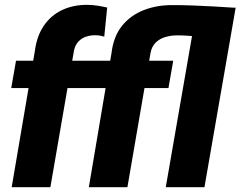

<svg xmlns="http://www.w3.org/2000/svg" viewBox="-20 -782 1004 802"><path d="M190.4 0H28.8L126 -571.3Q133.8 -631.3 163.1 -674.6Q192.4 -717.8 239.7 -740.2Q287.1 -762.7 348.1 -761.7Q368.2 -761.2 388.2 -758.1Q408.2 -754.9 427.7 -750.5L415.5 -628.9Q406.2 -631.8 396.7 -633.3Q387.2 -634.8 377.4 -634.8Q356 -634.8 337.6 -628.2Q319.3 -621.6 306.6 -607.4Q293.9 -593.3 289.1 -571.3ZM381.8 -528.3 361.3 -414.1H26.9L46.9 -528.3ZM512.2 0H351.1L445.8 -560.5Q454.1 -629.9 489.7 -674.1Q525.4 -718.3 580.3 -739.7Q635.3 -761.2 701.2 -760.7Q744.6 -760.7 788.1 -759Q831.5 -757.3 875.2 -754.9Q918.9 -752.4 961.9 -749.5L883.8 -618.2Q842.8 -624 801.8 -629.2Q760.7 -634.3 719.7 -634.3Q694.3 -634.3 670.9 -627.4Q647.5 -620.6 630.9 -604.7Q614.3 -588.9 608.9 -561.5ZM672.4 0 802.7 -750H964.4L834 0ZM703.6 -528.3 683.6 -414.1H348.1L368.2 -528.3Z"/></svg>

Font: Roboto Black
Style: Italic
Weight: 900
Italic angle: -12°
Designer: Christian Robertson
Foundry: Google
Version: Version 3.0; 2020